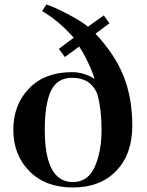

<svg xmlns="http://www.w3.org/2000/svg" viewBox="-20 -818 652 849"><path d="M302 -13Q369 -13 399 -80.5Q429 -148 429 -242.5Q429 -337 410 -403Q381 -474 299 -474Q232 -474 205 -415.5Q178 -357 178 -244Q178 -13 302 -13ZM299 -499Q325 -499 349.5 -491.5Q374 -484 386 -476L398 -469Q389 -501 368 -544.5Q347 -588 330 -612L267 -566L240 -602L307 -652H305Q239 -727 166 -769L185 -798Q214 -790 278 -756.5Q342 -723 369 -700L439 -750L464 -715L401 -668H403Q487 -579 526 -482.5Q565 -386 565 -261.5Q565 -137 494.5 -63Q424 11 302.5 11Q181 11 110 -61Q39 -133 39 -244Q39 -355 108.5 -427Q178 -499 299 -499Z"/></svg>

Font: Rufina
Style: Bold
Weight: 700
Designer: Martin Sommaruga
Foundry: Martin Sommaruga
Version: Version 1.001